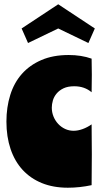

<svg xmlns="http://www.w3.org/2000/svg" viewBox="-20 -866 470 897"><path d="M301 -609Q360 -609 408 -592Q408 -575 408.5 -555.5Q409 -536 409 -516Q409 -495 408.5 -474Q408 -453 408 -435Q375 -463 327 -463Q297 -463 277 -453.5Q257 -444 244.5 -429Q232 -414 227 -396.5Q222 -379 222 -363Q222 -341 230 -321.5Q238 -302 252 -287Q266 -272 284.5 -263.5Q303 -255 324 -255Q344 -255 366 -263Q388 -271 408 -285Q408 -252 408.5 -216.5Q409 -181 409 -145Q409 -110 408.5 -73.5Q408 -37 408 -1Q352 11 297 11Q229 11 176 -10.5Q123 -32 86 -72Q49 -112 29.5 -169.5Q10 -227 10 -298Q10 -365 28 -422.5Q46 -480 82.5 -521Q119 -562 173.5 -585.5Q228 -609 301 -609ZM252 -846 423 -733 393 -665 252 -733 111 -665 81 -733Z"/></svg>

Font: Ranchers
Style: Regular
Weight: 400
Designer: Pablo Impallari, Brenda Gallo
Foundry: Pablo Impallari, Brenda Gallo
Version: Version 1.000; ttfautohint (v0.8) -G 200 -r 50